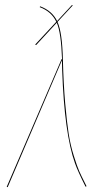

<svg xmlns="http://www.w3.org/2000/svg" viewBox="-20 -758 403 781"><path d="M235.8 -514.6Q238.3 -416 245.1 -338.1Q252 -260.3 259.3 -213.9Q266.6 -167.5 280.3 -124Q293.9 -80.6 302 -62.3Q310.1 -43.9 326.7 -11.2Q330.1 -3.9 332 -0.5L328.1 1.5Q296.4 -61.5 285.2 -93.3Q241.7 -214.8 232.9 -473.6Q232.4 -492.7 231.9 -512.7L11.2 3.4L7.3 2L230.5 -517.6L232.4 -517.1Q228.5 -626 210.9 -665.5L127 -574.7L123 -576.7L209 -669.4Q189.5 -710.9 141.6 -729L143.1 -732.4Q191.9 -714.4 212.4 -672.4L272.9 -737.8L275.9 -735.8L213.9 -668.9Q233.4 -626 235.8 -514.6Z"/></svg>

Font: Fira Sans Compressed Four
Style: Italic
Weight: 100
Width: 3
Italic angle: -8°
Designer: Carrois Corporate & Edenspiekermann AG
Foundry: Carrois Corporate GbR & Edenspiekermann AG
Version: Version 4.203;PS 004.203;hotconv 1.0.88;makeotf.lib2.5.64775